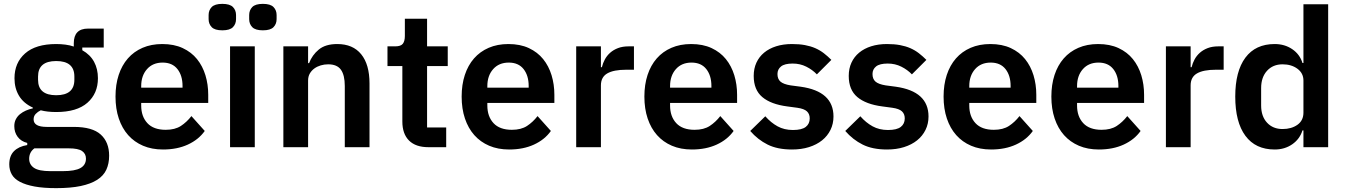

<svg xmlns="http://www.w3.org/2000/svg" viewBox="-20 -762 6970 994"><path d="M545 44Q545 85 530.5 116.5Q516 148 483 169Q450 190 398 201Q346 212 271 212Q205 212 159 203.5Q113 195 83.5 179.5Q54 164 41 141Q28 118 28 89Q28 45 52.5 20.5Q77 -4 121 -11V-22Q89 -30 71.5 -53.5Q54 -77 54 -109Q54 -129 62 -144.5Q70 -160 83.5 -171Q97 -182 114 -189.5Q131 -197 150 -201V-205Q102 -227 78.5 -266Q55 -305 55 -357Q55 -437 110 -485.5Q165 -534 271 -534Q295 -534 318.5 -531Q342 -528 362 -521V-538Q362 -614 436 -614H517V-516H406V-502Q447 -479 467 -442Q487 -405 487 -357Q487 -278 432.5 -230Q378 -182 271 -182Q225 -182 191 -191Q176 -184 165 -172.5Q154 -161 154 -144Q154 -105 222 -105H362Q458 -105 501.5 -65.5Q545 -26 545 44ZM425 59Q425 34 405 20Q385 6 336 6H158Q131 26 131 60Q131 90 156 107Q181 124 241 124H305Q368 124 396.5 108Q425 92 425 59ZM271 -269Q365 -269 365 -349V-366Q365 -446 271 -446Q177 -446 177 -366V-349Q177 -269 271 -269Z M824 12Q766 12 720.5 -7.5Q675 -27 643.5 -62.5Q612 -98 595 -148.5Q578 -199 578 -262Q578 -324 594.5 -374Q611 -424 642 -459.5Q673 -495 718 -514.5Q763 -534 820 -534Q881 -534 926 -513Q971 -492 1000 -456Q1029 -420 1043.5 -372.5Q1058 -325 1058 -271V-229H711V-216Q711 -159 743 -124.5Q775 -90 838 -90Q886 -90 916.5 -110Q947 -130 971 -161L1040 -84Q1008 -39 952.5 -13.5Q897 12 824 12ZM822 -438Q771 -438 741 -404Q711 -370 711 -316V-308H925V-317Q925 -371 898.5 -404.5Q872 -438 822 -438Z M1171 0V-522H1299V0ZM1131 -605Q1092 -605 1076 -621.5Q1060 -638 1060 -663V-684Q1060 -709 1076 -725.5Q1092 -742 1131 -742Q1170 -742 1186 -725.5Q1202 -709 1202 -684V-663Q1202 -638 1186 -621.5Q1170 -605 1131 -605ZM1341 -605Q1302 -605 1286 -621.5Q1270 -638 1270 -663V-684Q1270 -709 1286 -725.5Q1302 -742 1341 -742Q1380 -742 1396 -725.5Q1412 -709 1412 -684V-663Q1412 -638 1396 -621.5Q1380 -605 1341 -605Z M1447 0V-522H1575V-435H1580Q1596 -477 1630.5 -505.5Q1665 -534 1726 -534Q1807 -534 1850 -481Q1893 -428 1893 -330V0H1765V-317Q1765 -373 1745 -401Q1725 -429 1679 -429Q1659 -429 1640.5 -423.5Q1622 -418 1607.5 -407.5Q1593 -397 1584 -381.5Q1575 -366 1575 -345V0Z M2198 0Q2132 0 2097.5 -34.5Q2063 -69 2063 -133V-420H1986V-522H2026Q2055 -522 2065.5 -535.5Q2076 -549 2076 -576V-665H2191V-522H2298V-420H2191V-102H2290V0Z M2616 12Q2558 12 2512.5 -7.5Q2467 -27 2435.5 -62.5Q2404 -98 2387 -148.5Q2370 -199 2370 -262Q2370 -324 2386.5 -374Q2403 -424 2434 -459.5Q2465 -495 2510 -514.5Q2555 -534 2612 -534Q2673 -534 2718 -513Q2763 -492 2792 -456Q2821 -420 2835.5 -372.5Q2850 -325 2850 -271V-229H2503V-216Q2503 -159 2535 -124.5Q2567 -90 2630 -90Q2678 -90 2708.5 -110Q2739 -130 2763 -161L2832 -84Q2800 -39 2744.5 -13.5Q2689 12 2616 12ZM2614 -438Q2563 -438 2533 -404Q2503 -370 2503 -316V-308H2717V-317Q2717 -371 2690.5 -404.5Q2664 -438 2614 -438Z M2963 0V-522H3091V-414H3096Q3101 -435 3111.5 -454.5Q3122 -474 3139 -489Q3156 -504 3179.5 -513Q3203 -522 3234 -522H3262V-401H3222Q3157 -401 3124 -382Q3091 -363 3091 -320V0Z M3562 12Q3504 12 3458.5 -7.5Q3413 -27 3381.5 -62.5Q3350 -98 3333 -148.5Q3316 -199 3316 -262Q3316 -324 3332.5 -374Q3349 -424 3380 -459.5Q3411 -495 3456 -514.5Q3501 -534 3558 -534Q3619 -534 3664 -513Q3709 -492 3738 -456Q3767 -420 3781.5 -372.5Q3796 -325 3796 -271V-229H3449V-216Q3449 -159 3481 -124.5Q3513 -90 3576 -90Q3624 -90 3654.5 -110Q3685 -130 3709 -161L3778 -84Q3746 -39 3690.5 -13.5Q3635 12 3562 12ZM3560 -438Q3509 -438 3479 -404Q3449 -370 3449 -316V-308H3663V-317Q3663 -371 3636.5 -404.5Q3610 -438 3560 -438Z M4080 12Q4005 12 3954 -13.5Q3903 -39 3864 -84L3942 -160Q3971 -127 4005.5 -108Q4040 -89 4085 -89Q4131 -89 4151.5 -105Q4172 -121 4172 -149Q4172 -172 4157.5 -185.5Q4143 -199 4108 -204L4056 -211Q3971 -222 3926.5 -259.5Q3882 -297 3882 -369Q3882 -407 3896 -437.5Q3910 -468 3936 -489.5Q3962 -511 3998.5 -522.5Q4035 -534 4080 -534Q4118 -534 4147.5 -528.5Q4177 -523 4201 -512.5Q4225 -502 4245 -486.5Q4265 -471 4284 -452L4209 -377Q4186 -401 4154 -417Q4122 -433 4084 -433Q4042 -433 4023.5 -418Q4005 -403 4005 -379Q4005 -353 4020.5 -339.5Q4036 -326 4073 -320L4126 -313Q4295 -289 4295 -159Q4295 -121 4279.5 -89.5Q4264 -58 4236 -35.5Q4208 -13 4168.5 -0.5Q4129 12 4080 12Z M4572 12Q4497 12 4446 -13.5Q4395 -39 4356 -84L4434 -160Q4463 -127 4497.5 -108Q4532 -89 4577 -89Q4623 -89 4643.5 -105Q4664 -121 4664 -149Q4664 -172 4649.5 -185.5Q4635 -199 4600 -204L4548 -211Q4463 -222 4418.5 -259.5Q4374 -297 4374 -369Q4374 -407 4388 -437.5Q4402 -468 4428 -489.5Q4454 -511 4490.5 -522.5Q4527 -534 4572 -534Q4610 -534 4639.5 -528.5Q4669 -523 4693 -512.5Q4717 -502 4737 -486.5Q4757 -471 4776 -452L4701 -377Q4678 -401 4646 -417Q4614 -433 4576 -433Q4534 -433 4515.5 -418Q4497 -403 4497 -379Q4497 -353 4512.5 -339.5Q4528 -326 4565 -320L4618 -313Q4787 -289 4787 -159Q4787 -121 4771.5 -89.5Q4756 -58 4728 -35.5Q4700 -13 4660.5 -0.5Q4621 12 4572 12Z M5111 12Q5053 12 5007.5 -7.5Q4962 -27 4930.5 -62.5Q4899 -98 4882 -148.5Q4865 -199 4865 -262Q4865 -324 4881.5 -374Q4898 -424 4929 -459.5Q4960 -495 5005 -514.5Q5050 -534 5107 -534Q5168 -534 5213 -513Q5258 -492 5287 -456Q5316 -420 5330.5 -372.5Q5345 -325 5345 -271V-229H4998V-216Q4998 -159 5030 -124.5Q5062 -90 5125 -90Q5173 -90 5203.5 -110Q5234 -130 5258 -161L5327 -84Q5295 -39 5239.5 -13.5Q5184 12 5111 12ZM5109 -438Q5058 -438 5028 -404Q4998 -370 4998 -316V-308H5212V-317Q5212 -371 5185.5 -404.5Q5159 -438 5109 -438Z M5669 12Q5611 12 5565.5 -7.5Q5520 -27 5488.5 -62.5Q5457 -98 5440 -148.5Q5423 -199 5423 -262Q5423 -324 5439.5 -374Q5456 -424 5487 -459.5Q5518 -495 5563 -514.5Q5608 -534 5665 -534Q5726 -534 5771 -513Q5816 -492 5845 -456Q5874 -420 5888.5 -372.5Q5903 -325 5903 -271V-229H5556V-216Q5556 -159 5588 -124.5Q5620 -90 5683 -90Q5731 -90 5761.5 -110Q5792 -130 5816 -161L5885 -84Q5853 -39 5797.5 -13.5Q5742 12 5669 12ZM5667 -438Q5616 -438 5586 -404Q5556 -370 5556 -316V-308H5770V-317Q5770 -371 5743.5 -404.5Q5717 -438 5667 -438Z M6016 0V-522H6144V-414H6149Q6154 -435 6164.5 -454.5Q6175 -474 6192 -489Q6209 -504 6232.5 -513Q6256 -522 6287 -522H6315V-401H6275Q6210 -401 6177 -382Q6144 -363 6144 -320V0Z M6728 -87H6723Q6709 -42 6670 -15Q6631 12 6579 12Q6480 12 6427.5 -59Q6375 -130 6375 -262Q6375 -393 6427.5 -463.5Q6480 -534 6579 -534Q6631 -534 6670 -507.5Q6709 -481 6723 -436H6728V-740H6856V0H6728ZM6620 -94Q6666 -94 6697 -116Q6728 -138 6728 -179V-345Q6728 -383 6697 -406Q6666 -429 6620 -429Q6570 -429 6539.5 -395.5Q6509 -362 6509 -306V-216Q6509 -160 6539.5 -127Q6570 -94 6620 -94Z"/></svg>

Font: IBM Plex Sans Hebrew SemiBold
Style: Regular
Weight: 600
Designer: Mike Abbink, Paul van der Laan, Pieter van Rosmalen, Yanek Iontef
Foundry: Bold Monday
Version: Version 1.2